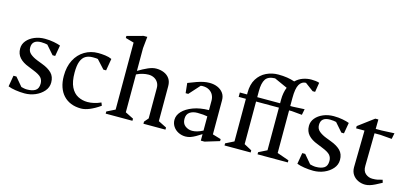

<svg xmlns="http://www.w3.org/2000/svg" viewBox="-63 -1129 3320 1567"><g transform="rotate(15 1597.5 -345.5)"><path d="M180 12Q143 12 104 6Q65 0 41 -10L57 -104H82L143 -32Q150 -30 164 -27Q178 -24 192 -24Q237 -24 262.5 -40.5Q288 -57 288 -99Q288 -129 270.5 -149Q253 -169 202 -189L158 -207Q107 -226 79.5 -256.5Q52 -287 52 -333Q52 -370 76 -399Q100 -428 140 -445Q180 -462 228 -462Q268 -462 304 -455Q340 -448 360 -440L344 -348H322L258 -421Q249 -423 236.5 -425Q224 -427 206 -427Q129 -427 129 -362Q129 -329 153 -309Q177 -289 213 -275L257 -258Q311 -238 340 -208.5Q369 -179 369 -130Q369 -88 341 -56Q313 -24 270.5 -6Q228 12 180 12Z M658 12Q610 12 572.5 -3Q535 -18 508.5 -46.5Q482 -75 468 -116Q454 -157 454 -209Q454 -288 483.5 -344.5Q513 -401 564 -431.5Q615 -462 678 -462Q706 -462 738 -458Q770 -454 793 -443L776 -342H753L687 -414Q681 -416 666 -416.5Q651 -417 644 -417Q608 -417 583 -402Q558 -387 545 -352.5Q532 -318 532 -258Q532 -182 554 -137Q576 -92 613.5 -72.5Q651 -53 695 -53Q721 -53 749.5 -59.5Q778 -66 807 -79L817 -54Q793 -37 771.5 -25Q750 -13 731 -5Q712 3 693.5 7.5Q675 12 658 12Z M864 0V-18L934 -53V-619L863 -639V-656L999 -693H1030L1020 -595V-403Q1063 -429 1100.5 -445.5Q1138 -462 1169 -462Q1205 -462 1234.5 -449.5Q1264 -437 1281.5 -412Q1299 -387 1299 -348V-53L1369 -18V0H1183V-18L1213 -53V-309Q1213 -336 1201 -356Q1189 -376 1168 -387Q1147 -398 1121 -398Q1098 -398 1072 -392Q1046 -386 1020 -373V-53L1090 -18V0Z M1540 12Q1508 12 1480 -2Q1452 -16 1435.5 -41Q1419 -66 1419 -97Q1419 -136 1450 -169Q1481 -202 1537.5 -223.5Q1594 -245 1671 -246V-326Q1671 -351 1660.5 -372.5Q1650 -394 1627.5 -408Q1605 -422 1571 -422Q1568 -422 1562.5 -421.5Q1557 -421 1554 -420L1473 -330H1451L1442 -414Q1484 -431 1514.5 -441.5Q1545 -452 1570 -457Q1595 -462 1620 -462Q1657 -462 1687 -449Q1717 -436 1735 -411.5Q1753 -387 1753 -351V-63L1824 -42V-25L1702 12H1671V-43Q1646 -27 1624 -14.5Q1602 -2 1582 5Q1562 12 1540 12ZM1581 -47Q1600 -47 1622 -53Q1644 -59 1671 -73V-193Q1658 -196 1635.5 -198Q1613 -200 1587 -200Q1547 -200 1521.5 -182Q1496 -164 1496 -126Q1496 -86 1522 -66.5Q1548 -47 1581 -47Z M1868 0V-18L1938 -53V-413H1877V-450H1938V-465Q1938 -536 1967 -582Q1996 -628 2043 -650.5Q2090 -673 2143 -673Q2223 -673 2282 -652Q2310 -679 2344.5 -691Q2379 -703 2414 -703Q2431 -703 2449.5 -701Q2468 -699 2482 -694L2469 -614H2448L2378 -666Q2343 -666 2323 -632.5Q2303 -599 2303 -517V-450H2325L2423 -455L2413 -405L2325 -413H2303V-53L2403 -18V0H2147V-18L2217 -53V-413H2024V-53L2089 -18V0ZM2024 -450H2217V-480Q2217 -511 2222 -537.5Q2227 -564 2236 -586L2125 -636Q2068 -635 2046 -602.5Q2024 -570 2024 -501Z M2620 12Q2583 12 2544 6Q2505 0 2481 -10L2497 -104H2522L2583 -32Q2590 -30 2604 -27Q2618 -24 2632 -24Q2677 -24 2702.5 -40.5Q2728 -57 2728 -99Q2728 -129 2710.5 -149Q2693 -169 2642 -189L2598 -207Q2547 -226 2519.5 -256.5Q2492 -287 2492 -333Q2492 -370 2516 -399Q2540 -428 2580 -445Q2620 -462 2668 -462Q2708 -462 2744 -455Q2780 -448 2800 -440L2784 -348H2762L2698 -421Q2689 -423 2676.5 -425Q2664 -427 2646 -427Q2569 -427 2569 -362Q2569 -329 2593 -309Q2617 -289 2653 -275L2697 -258Q2751 -238 2780 -208.5Q2809 -179 2809 -130Q2809 -88 2781 -56Q2753 -24 2710.5 -6Q2668 12 2620 12Z M3058 12Q3026 12 2997.5 -1.5Q2969 -15 2952 -40.5Q2935 -66 2935 -102L2940 -413H2869V-432L3000 -530H3026L3025 -450H3074L3182 -455L3172 -405L3074 -413H3025L3021 -137Q3020 -92 3045.5 -71Q3071 -50 3103 -50Q3129 -50 3146 -53.5Q3163 -57 3187 -64L3194 -40Q3165 -24 3141 -12Q3117 0 3096.5 6Q3076 12 3058 12Z"/></g></svg>

Font: Ancizar Serif Light
Style: Regular
Weight: 400
Version: Version 8.100